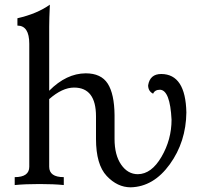

<svg xmlns="http://www.w3.org/2000/svg" viewBox="-20 -799 860 829"><path d="M544.4 9.8Q486.8 9.8 440.7 -39.3Q394.5 -88.4 394.5 -199.2V-296.4Q394.5 -420.9 299.8 -420.9Q249 -420.9 192.4 -371.1V-79.1Q192.4 -34.2 255.4 -34.2V0Q212.4 -4.4 150.4 -4.4Q88.9 -4.4 43.5 0V-34.2Q106.4 -34.2 106.4 -79.1V-609.9Q106.4 -688.5 55.2 -688.5V-720.2Q139.6 -739.3 195.3 -778.8Q192.4 -717.3 192.4 -684.1V-407.2Q266.6 -481.9 350.1 -482.4Q416.5 -482.4 445.1 -438Q473.6 -393.6 474.6 -302.2V-199.2Q474.6 -129.4 503.2 -88.1Q531.7 -46.9 575.2 -46.9Q633.8 -47.4 677.2 -121.8Q720.7 -196.3 720.7 -282.2Q714.4 -408.7 671.4 -411.6Q648.4 -411.6 641.1 -394.5Q619.6 -405.3 619.6 -430.7Q627.4 -479.5 676.3 -479.5Q781.2 -479 784.7 -313.5Q783.2 -186.5 713.1 -89.6Q643.1 7.3 544.4 9.8Z"/></svg>

Font: Almanac
Style: Regular
Weight: 400
Designer: Eden's Almanac
Version: Version 3.501;March 28, 2021;FontCreator 13.0.0.2683 64-bit